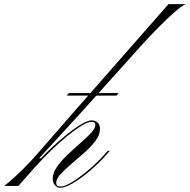

<svg xmlns="http://www.w3.org/2000/svg" viewBox="-193 -893 911 922"><path d="M195 -351 176 -372 616 -873H698Q677 -863 643 -833Q609 -803 569.5 -763Q530 -723 492 -681.5Q454 -640 425 -607ZM195 -351 -5 -133H8L-18 -98L-105 0H-173Q-131 -33 -85 -78.5Q-39 -124 0 -170L176 -372ZM96 9Q82 9 71 -3.5Q60 -16 60 -34Q60 -62 80.5 -91.5Q101 -121 131.5 -150Q162 -179 193 -206Q224 -233 244.5 -255Q265 -277 265 -293Q265 -308 247 -308Q229 -308 198 -289Q167 -270 129 -239Q91 -208 53 -171Q15 -134 -18 -98H-29Q4 -135 43.5 -173Q83 -211 122.5 -243Q162 -275 195 -295Q228 -315 248 -315Q263 -315 275 -305Q287 -295 287 -274Q287 -246 266 -217.5Q245 -189 213.5 -161Q182 -133 150.5 -106.5Q119 -80 98 -57Q77 -34 77 -16Q77 3 98 3Q118 3 154.5 -19.5Q191 -42 233.5 -78Q276 -114 313 -156L325 -169H335L326 -159Q285 -112 240.5 -74Q196 -36 157.5 -13.5Q119 9 96 9ZM127 -434 138 -446H377L366 -434Z"/></svg>

Font: Ballet
Style: Regular
Weight: 400
Designer: Maximiliano R. Sproviero
Foundry: Omnibus-Type
Version: Version 1.100